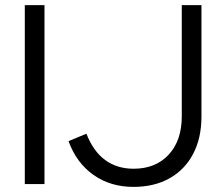

<svg xmlns="http://www.w3.org/2000/svg" viewBox="-20 -720 871 751"><path d="M77 0V-700H154V0ZM502 11Q411.7 11 345.4 -36Q279 -83 248 -168L318 -197Q345 -128 391.4 -94Q437.9 -60 502.5 -60Q589 -60 640 -115.3Q691 -170.6 691 -265V-700H768V-264Q768 -180 735.5 -118.2Q703.1 -56.4 643.4 -22.7Q583.7 11 502 11Z"/></svg>

Font: Red Hat Display VF
Style: Regular
Weight: 300
Designer: Pentagram, MCKL
Foundry: Pentagram, MCKL
Version: Version 1.023